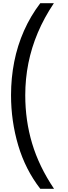

<svg xmlns="http://www.w3.org/2000/svg" viewBox="-20 -813 423 1201"><path d="M49 -218Q49 -325 69 -426.5Q89 -528 130 -620.5Q171 -713 232 -793H317Q256 -702 216.5 -608.5Q177 -515 157.5 -417.5Q138 -320 138 -217Q138 -59 181 84.5Q224 228 318 368H232Q139 248 94 96.5Q49 -55 49 -218Z"/></svg>

Font: Noto Sans Kannada
Style: Regular
Weight: 400
Designer: Jelle Bosma - Monotype Design Team
Foundry: Monotype Imaging Inc.
Version: Version 2.003